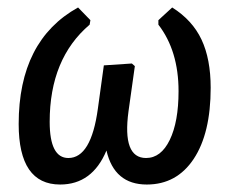

<svg xmlns="http://www.w3.org/2000/svg" viewBox="-20 -484 619 514"><path d="M141 10Q30 10 30 -152Q30 -376 189 -464L222 -430L220 -418Q113 -327 113 -158Q113 -61 163 -61Q224 -61 242 -193L258 -309L333 -314L341 -307L324 -186Q307 -61 371 -61Q411 -61 434.5 -109.5Q458 -158 458 -240Q458 -348 404 -418V-430L441 -464Q495 -430 519.5 -378Q544 -326 544 -249Q544 -127 498.5 -58.5Q453 10 373 10Q286 10 265 -81Q227 10 141 10Z"/></svg>

Font: Alegreya Sans Medium
Style: Italic
Weight: 500
Italic angle: -7°
Designer: Juan Pablo del Peral
Foundry: Huerta Tipografica
Version: Version 2.007